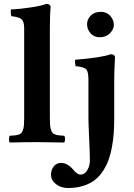

<svg xmlns="http://www.w3.org/2000/svg" viewBox="-20 -718 677 970"><path d="M231.9 -576.2V-122.1Q231.9 -100.6 232.9 -86.9Q233.9 -73.2 237.5 -62.7Q241.2 -52.2 245.1 -47.1Q249 -42 258.5 -38.6Q268.1 -35.2 277.3 -34.2Q286.6 -33.2 304.2 -32.2Q308.6 -27.8 308.6 -15.1Q308.6 -2.4 304.2 2Q281.7 1.5 235.6 1Q189.5 0.5 167 0Q113.8 0 29.8 2Q25.4 -2.4 25.4 -15.1Q25.4 -27.8 29.8 -32.2Q47.4 -33.2 56.6 -34.2Q65.9 -35.2 75.4 -38.6Q85 -42 88.9 -47.1Q92.8 -52.2 96.4 -62.7Q100.1 -73.2 101.1 -86.9Q102.1 -100.6 102.1 -122.1V-576.2Q102.1 -608.9 89.1 -620.6Q76.2 -632.3 37.1 -636.2Q35.6 -641.1 34.7 -653.1Q33.7 -665 35.2 -669.9Q83 -672.4 137 -680.7Q190.9 -689 212.9 -698.2Q235.8 -698.2 235.8 -681.2Q231.9 -646.5 231.9 -576.2ZM426.8 -122.1V-314Q426.8 -356.4 415.3 -368.2Q403.8 -379.9 361.8 -383.8Q360.4 -388.7 359.4 -399.9Q358.4 -411.1 359.9 -416Q497.6 -427.7 538.1 -443.8Q561 -443.8 561 -426.8Q561 -425.8 560.1 -409.2Q559.1 -392.6 558.1 -367.7Q557.1 -342.8 557.1 -320.8V-122.1Q557.1 -83 554.9 -49.3Q552.7 -15.6 546.1 21.5Q539.6 58.6 529.1 88.1Q518.6 117.7 500.7 145.3Q482.9 172.9 459 191.4Q435.1 210 400.6 220.9Q366.2 231.9 324.2 231.9Q288.1 231.9 262.9 212.4Q237.8 192.9 237.8 165Q237.8 138.7 252.2 121.8Q266.6 105 288.1 105Q306.2 105 321.5 114.3Q336.9 123.5 345.7 134.5Q354.5 145.5 365.5 154.8Q376.5 164.1 387.2 164.1Q408.2 164.1 421.1 141.6Q434.1 119.1 434.1 91.8Q434.1 57.6 430.4 -18.6Q426.8 -94.7 426.8 -122.1ZM419.9 -596.2Q419.9 -620.6 438.5 -639.4Q457 -658.2 490.2 -658.2Q519.5 -658.2 537.4 -637.5Q555.2 -616.7 555.2 -591.8Q555.2 -569.8 535.2 -549.8Q515.1 -529.8 483.9 -529.8Q455.1 -529.8 437.5 -549.8Q419.9 -569.8 419.9 -596.2Z"/></svg>

Font: Common Serif
Style: Bold
Weight: 700
Designer: Philipp H. Poll, Khaled Hosny
Foundry: Stefan Peev, Context Ltd.
Version: Version 1.026